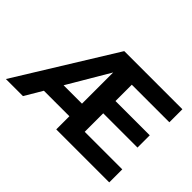

<svg xmlns="http://www.w3.org/2000/svg" viewBox="-117 -954 1240 1240"><g transform="rotate(45 503.0 -334.0)"><path d="M474 0V-120H241L170 0H14L427 -668H958V-549H615V-400H928V-288H615V-119H958V0ZM474 -520 306 -235H474Z"/></g></svg>

Font: Celebes
Style: Bold
Weight: 700
Designer: Anugrah Pasau
Foundry: Lafontype
Version: Version 1.000; ttfautohint (v1.8.4)